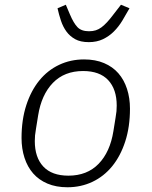

<svg xmlns="http://www.w3.org/2000/svg" viewBox="-20 -779 640 811"><path d="M265 12Q217 12 180.5 -3.5Q144 -19 120 -46.5Q96 -74 83.5 -112.5Q71 -151 71 -196Q71 -273 91 -334.5Q111 -396 146 -439Q181 -482 229.5 -505Q278 -528 335 -528Q383 -528 419.5 -512.5Q456 -497 480 -469.5Q504 -442 516.5 -403.5Q529 -365 529 -320Q529 -243 509 -181.5Q489 -120 454 -77Q419 -34 370.5 -11Q322 12 265 12ZM269 -37Q348 -37 396.5 -87Q445 -137 459 -225L468 -281Q471 -298 472 -309Q473 -320 473 -333Q473 -402 437 -440.5Q401 -479 331 -479Q252 -479 203.5 -429Q155 -379 141 -291L132 -235Q129 -218 128 -207Q127 -196 127 -183Q127 -114 163 -75.5Q199 -37 269 -37ZM355 -601Q320 -601 297.5 -613.5Q275 -626 260.5 -646Q246 -666 237.5 -691.5Q229 -717 223 -744L258 -759L275 -719Q291 -681 307.5 -664Q324 -647 356 -647Q372 -647 384.5 -651Q397 -655 408.5 -663.5Q420 -672 432.5 -685.5Q445 -699 460 -719L491 -759L527 -744Q512 -717 496.5 -691.5Q481 -666 461 -646Q441 -626 415 -613.5Q389 -601 355 -601Z"/></svg>

Font: IBM Plex Mono Light
Style: Italic
Weight: 300
Italic angle: -9°
Monospace: yes
Designer: Mike Abbink, Paul van der Laan, Pieter van Rosmalen
Foundry: Bold Monday
Version: Version 2.3